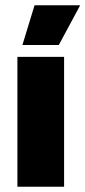

<svg xmlns="http://www.w3.org/2000/svg" viewBox="-20 -708 323 728"><path d="M223 0H46V-492.5H223ZM65.5 -539 111 -688H283V-686L203 -537.5H65.5Z"/></svg>

Font: Anek Malayalam Medium ExtraBold
Style: Regular
Weight: 800
Version: Version 1.003